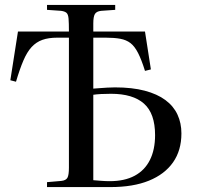

<svg xmlns="http://www.w3.org/2000/svg" viewBox="-20 -760 803 780"><path d="M171 0V-20L229 -25Q248 -27 254 -38Q260 -49 260 -79V-607H213Q177 -607 152 -598Q127 -589 108.5 -569Q90 -549 75 -514Q60 -479 45 -428L22 -434L53 -632H260Q260 -667 258.5 -684.5Q257 -702 250 -708Q243 -714 228 -716L171 -720V-740H448V-720L391 -716Q372 -714 365.5 -703Q359 -692 359 -665V-632H569L593 -478L569 -472Q555 -517 541 -544.5Q527 -572 510 -585Q493 -598 468.5 -602.5Q444 -607 409 -607H359V-400Q372 -401 386 -402Q400 -403 415.5 -404Q431 -405 447 -405Q517 -405 568 -391.5Q619 -378 652 -353.5Q685 -329 701 -294.5Q717 -260 717 -218Q717 -149 683 -100.5Q649 -52 585 -26Q521 0 429 0ZM359 -28Q372 -27 390 -25.5Q408 -24 426 -24Q486 -24 527 -46Q568 -68 589 -110Q610 -152 610 -211Q610 -299 565 -339Q520 -379 431 -379Q409 -379 390.5 -378Q372 -377 359 -375Z"/></svg>

Font: Literata 60pt
Style: Regular
Weight: 400
Designer: Latin by Veronika Burian and Jose Scaglione. Greek by Irene Vlachou. Cyrillic by Vera Evstafieva.
Foundry: TypeTogether
Version: Version 3.002